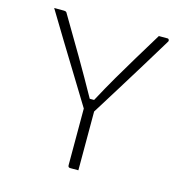

<svg xmlns="http://www.w3.org/2000/svg" viewBox="-104 -797 858 893"><g transform="rotate(15 325.0 -350.0)"><path d="M352 0H313Q302 0 302 -11V-284Q263 -348 219 -419.5Q175 -491 131 -563Q87 -635 48 -700H94Q102 -700 105.5 -697.5Q109 -695 111 -690Q166 -598 216.5 -511.5Q267 -425 317 -335H338Q374 -402 406 -457Q438 -512 472.5 -569Q507 -626 552 -700H595Q598 -700 600.5 -696Q603 -692 601 -687Q563 -624 519 -552.5Q475 -481 432 -411.5Q389 -342 352 -283Z"/></g></svg>

Font: Recursive Sn Lnr St Lt
Style: Regular
Weight: 300
Version: Version 1.079;hotconv 1.0.112;makeotfexe 2.5.65598; ttfautoh